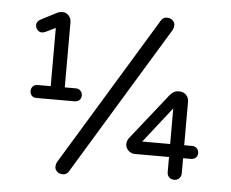

<svg xmlns="http://www.w3.org/2000/svg" viewBox="-52 -785 1045 870"><g transform="rotate(5 470.0 -350.0)"><path d="M837 -155Q850 -155 858.5 -146.5Q867 -138 867 -125Q867 -112 858.5 -104Q850 -96 837 -96H801V-27Q801 -13 792 -4Q783 5 769 5Q755 5 746 -4Q737 -13 737 -27V-96H581Q564 -96 551.5 -108.5Q539 -121 539 -137Q539 -153 550 -167L715 -375Q733 -396 751 -396H759Q777 -396 789 -383.5Q801 -371 801 -354V-155ZM737 -155V-317L610 -155ZM290 10Q281 24 264.5 24Q248 24 238 14.5Q228 5 228 -6.5Q228 -18 233 -28L647 -710Q656 -724 672.5 -724Q689 -724 699 -714.5Q709 -705 709 -693.5Q709 -682 704 -672ZM289 -369Q302 -369 310.5 -360.5Q319 -352 319 -339Q319 -326 310.5 -318Q302 -310 289 -310H115Q102 -310 94 -318Q86 -326 86 -339Q86 -352 94 -360.5Q102 -369 115 -369H175V-634L130 -612Q122 -608 112.5 -608Q103 -608 94 -616.5Q85 -625 85 -640.5Q85 -656 104 -666L176 -703Q186 -708 201 -708Q216 -708 227.5 -695.5Q239 -683 239 -665V-369Z"/></g></svg>

Font: Varela Round
Style: Regular
Weight: 400
Designer: Joe Prince
Foundry: Joe Prince
Version: Version 1.000